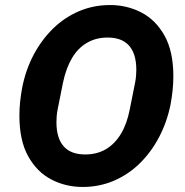

<svg xmlns="http://www.w3.org/2000/svg" viewBox="-20 -730 735 762"><path d="M308 12Q241 12 184 -17.5Q127 -47 92 -109.5Q57 -172 57 -271Q57 -300 60 -327.5Q63 -355 68 -382Q82 -453 113.5 -512.5Q145 -572 190.5 -616.5Q236 -661 293.5 -685.5Q351 -710 417 -710Q484 -710 541 -680.5Q598 -651 633 -588.5Q668 -526 668 -427Q668 -399 665 -371Q662 -343 657 -316Q643 -246 611.5 -186Q580 -126 534.5 -81.5Q489 -37 431.5 -12.5Q374 12 308 12ZM318 -117Q365 -117 400.5 -138Q436 -159 460 -199Q484 -239 495 -296L516 -401Q519 -416 520 -429.5Q521 -443 521 -453Q521 -516 492.5 -548.5Q464 -581 407 -581Q361 -581 325 -560Q289 -539 265.5 -499Q242 -459 230 -402L209 -297Q206 -282 205 -269Q204 -256 204 -245Q204 -182 232.5 -149.5Q261 -117 318 -117Z"/></svg>

Font: IBM Plex Sans
Style: Italic
Weight: 400
Italic angle: -11.31°
Designer: Mike Abbink, Paul van der Laan, Pieter van Rosmalen
Foundry: Bold Monday
Version: Version 3.201